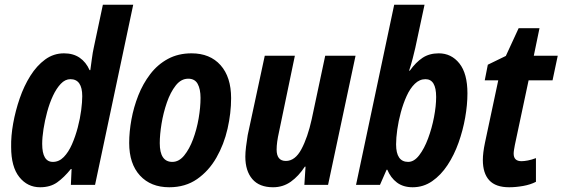

<svg xmlns="http://www.w3.org/2000/svg" viewBox="-20 -780 2373 810"><path d="M149 10Q96 10 61.5 -33Q27 -76 27 -160Q26 -206 35.5 -259Q45 -312 63 -364.5Q81 -417 108 -460Q135 -503 170.5 -529Q206 -555 250 -555Q289 -555 316 -536.5Q343 -518 358 -484H361Q364 -504 367.5 -531.5Q371 -559 376 -581L414 -760H542L381 0H279L282 -67H279Q250 -31 221 -10.5Q192 10 149 10ZM203 -97Q229 -97 249 -117.5Q269 -138 283.5 -171Q298 -204 308 -242Q318 -280 322.5 -315Q327 -350 327 -374Q327 -446 277 -446Q255 -446 236.5 -426.5Q218 -407 203.5 -376Q189 -345 179 -308Q169 -271 163.5 -235.5Q158 -200 158 -173Q158 -97 203 -97Z M694 10Q616 10 570.5 -39.5Q525 -89 525 -177Q525 -224 534.5 -276Q544 -328 563.5 -377.5Q583 -427 614 -467.5Q645 -508 688.5 -531.5Q732 -555 788 -555Q866 -555 910.5 -505Q955 -455 955 -366Q955 -303 940 -237Q925 -171 893 -115Q861 -59 811.5 -24.5Q762 10 694 10ZM707 -97Q735 -97 757 -124Q779 -151 794.5 -192.5Q810 -234 818 -280.5Q826 -327 826 -367Q826 -404 814 -426Q802 -448 774 -448Q744 -448 721.5 -419.5Q699 -391 684 -347.5Q669 -304 661.5 -258Q654 -212 654 -176Q654 -97 707 -97Z M1132 10Q1074 10 1044.5 -24.5Q1015 -59 1015 -119Q1015 -137 1018 -161.5Q1021 -186 1025 -210L1097 -545H1224L1157 -223Q1147 -179 1147 -149Q1147 -101 1186 -101Q1225 -101 1251.5 -150.5Q1278 -200 1295 -277L1352 -545H1480L1364 0H1264L1269 -77H1266Q1240 -37 1207 -13.5Q1174 10 1132 10Z M1721 10Q1681 10 1654.5 -10Q1628 -30 1614 -64H1611L1583 0H1482L1643 -760H1771L1732 -578Q1728 -560 1721 -533Q1714 -506 1706 -482H1709Q1734 -517 1762.5 -536Q1791 -555 1831 -555Q1884 -555 1918 -512.5Q1952 -470 1952 -386Q1952 -338 1942.5 -284Q1933 -230 1914.5 -178Q1896 -126 1868 -83.5Q1840 -41 1803 -15.5Q1766 10 1721 10ZM1702 -97Q1727 -97 1748.5 -125Q1770 -153 1786 -196Q1802 -239 1811 -286Q1820 -333 1820 -371Q1820 -446 1775 -446Q1750 -446 1730 -426.5Q1710 -407 1695.5 -375Q1681 -343 1671 -306Q1661 -269 1656 -233.5Q1651 -198 1651 -171Q1651 -97 1702 -97Z M2128 10Q2071 10 2044 -19.5Q2017 -49 2017 -105Q2017 -135 2026 -178L2082 -441H2025L2038 -507L2114 -544L2168 -661H2256L2232 -545H2333L2311 -441H2210L2152 -168Q2150 -157 2148.5 -148Q2147 -139 2147 -132Q2147 -100 2180 -100Q2191 -100 2207 -103Q2223 -106 2241 -113V-13Q2218 -1 2187 4.5Q2156 10 2128 10Z"/></svg>

Font: Noto Sans Condensed
Style: Bold Italic
Weight: 700
Width: 3
Italic angle: -12°
Designer: Monotype Design Team
Foundry: Monotype Imaging Inc.
Version: Version 2.013; ttfautohint (v1.8.4.7-5d5b)